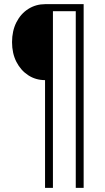

<svg xmlns="http://www.w3.org/2000/svg" viewBox="-20 -725 506 925"><path d="M197 180V-339Q152 -339 116 -362.5Q80 -386 59 -427Q38 -468 38 -522Q38 -576 59 -617.5Q80 -659 116.5 -682Q153 -705 198 -705H383V180H345V-671H235V180Z"/></svg>

Font: Nunito Sans 12pt ExtraLight Condensed
Style: Regular
Weight: 200
Width: 3
Version: Version 3.101;gftools[0.9.27]